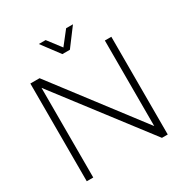

<svg xmlns="http://www.w3.org/2000/svg" viewBox="-199 -1036 1133 1188"><g transform="rotate(-30 367.5 -442.0)"><path d="M78.1 0V-698.2H144L610.4 -86.9V-698.2H656.7V0H615.2L124.5 -640.6V0ZM245.6 -883.8H294.4L366.7 -789.1L440.9 -883.8H489.7L394.5 -756.8H340.8Z"/></g></svg>

Font: Sansation Light
Style: Light
Weight: 300
Designer: Bernd Montag
Version: Version 1.301